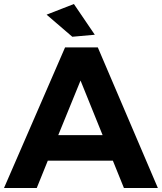

<svg xmlns="http://www.w3.org/2000/svg" viewBox="-23 -936 806 956"><path d="M594 0 539 -136H215L160 0H-3L301 -700H464L763 0ZM267 -263H488L378 -535ZM345 -916 449 -763 337 -753 209 -863Z"/></svg>

Font: Montserrat arm2 SemiBold
Style: Regular
Weight: 600
Designer: Julieta Ulanovsky
Foundry: Julieta Ulanovsky
Version: Version 6.000